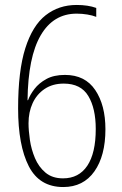

<svg xmlns="http://www.w3.org/2000/svg" viewBox="-20 -742 492 774"><path d="M53 -305Q53 -456 82 -547.5Q111 -639 164 -680.5Q217 -722 289 -722Q335 -722 368 -710V-674Q353 -680 332 -683.5Q311 -687 289 -687Q195 -687 144 -599.5Q93 -512 91 -338H93Q101 -360 119 -383.5Q137 -407 167 -423.5Q197 -440 242 -440Q323 -440 364 -379Q405 -318 405 -221Q405 -114 360.5 -51Q316 12 235 12Q139 12 96 -72Q53 -156 53 -305ZM234 -23Q298 -23 332 -74Q366 -125 366 -222Q366 -305 336 -355Q306 -405 237 -405Q192 -405 160 -383.5Q128 -362 111.5 -326Q95 -290 95 -245Q95 -216 100.5 -178Q106 -140 121 -104.5Q136 -69 163.5 -46Q191 -23 234 -23Z"/></svg>

Font: Noto Sans Gujarati UI Condensed ExtraLight
Style: Regular
Weight: 200
Width: 3
Designer: Jelle Bosma - Monotype Design Team, Universal Thirst
Foundry: Monotype Imaging Inc.
Version: Version 2.106; ttfautohint (v1.8.4.7-5d5b)